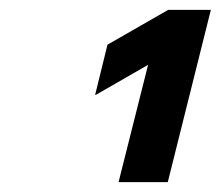

<svg xmlns="http://www.w3.org/2000/svg" viewBox="-20 -870 448 390"><path d="M220.8 -500 280.8 -738.3 175 -677.5H173.3L198.3 -779.2L321.7 -850H408.3L320.8 -500Z"/></svg>

Font: Funnel Sans ExtraBold
Style: Italic
Weight: 800
Italic angle: -14.036°
Version: Version 1.000; Beta; Release 5; Build 24; ttfautohint (v1.8.